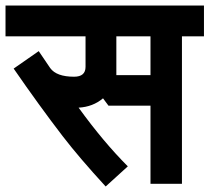

<svg xmlns="http://www.w3.org/2000/svg" viewBox="-30 -653 767 703"><path d="M716.8 -520H636.2V20H521V-266.1H367.2L347.2 -293Q310.1 -261.7 257.8 -258.8Q348.6 -133.3 438 -43.9L356.9 29.8Q261.7 -73.7 199.2 -154.8Q113.8 -266.1 20 -401.9L111.8 -465.8L153.8 -403.8Q176.8 -372.1 241.2 -372.1Q283.2 -372.1 283.2 -408.2V-520H-9.8V-632.8H716.8ZM521 -377.9V-520H396V-377.9Z"/></svg>

Font: Miedinger*
Style: Bold
Weight: 700
Version: Version 001.000